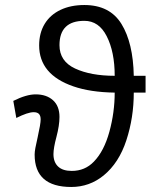

<svg xmlns="http://www.w3.org/2000/svg" viewBox="-20 -745 640 765"><path d="M118 -129Q118 -140 121 -155.8Q124 -171.5 130 -198Q142 -251.5 142 -269Q142 -284 135.2 -291Q128.5 -298 114 -298Q91 -298 45 -275L33 -343Q85 -369 122 -369Q165 -369 191 -345.8Q217 -322.5 217 -279Q217 -245.5 205 -200Q193 -155 193 -131Q193 -98.5 212 -81Q230.5 -64 266 -64Q318.5 -64 354 -101Q394.5 -142.5 415.8 -220Q437 -297.5 437 -376Q339.5 -377.5 272 -401Q136 -448 136 -564Q136 -613.5 158 -649.8Q180 -686 220.8 -705.5Q261.5 -725 316 -725Q417.5 -725 464 -649.5Q510.5 -574 513 -443H560V-376H513Q513 -276.5 483.5 -186.2Q454 -96 393 -46Q336.5 0 264 0Q118 0 118 -129ZM405 -601Q374 -662 316 -662Q217 -662 217 -565Q217 -501 279.2 -472Q341.5 -443 437 -443Q437 -538.5 405 -601Z"/></svg>

Font: JuliaMono
Style: Regular
Weight: 400
Monospace: yes
Designer: cormullion
Foundry: corm
Version: Version 0.055; ttfautohint (v1.8.4)